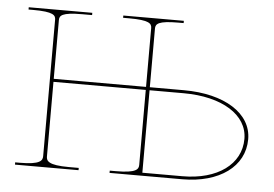

<svg xmlns="http://www.w3.org/2000/svg" viewBox="-43 -576 901 632"><g transform="rotate(5 407.5 -260.0)"><path d="M447.5 -282.5H560C687.5 -282.5 772.5 -229.5 772.5 -150C772.5 -66 695.5 -10 580 -10H447.5ZM435 -282.5V-35C435 -20.5 428.5 -7.5 360 -7.5H340V0H580C703 0 785 -60 785 -150C785 -235.5 695 -292.5 560 -292.5H447.5V-486.5C447.5 -502 456.5 -512.5 522.5 -512.5H540V-520H340V-512.5H360C426 -512.5 435 -502 435 -486.5V-292.5H130V-486.5C130 -501 136.5 -512.5 205 -512.5H237.5V-520H27.5V-512.5H42.5C111 -512.5 117.5 -501 117.5 -486.5V-36C117.5 -21.5 111 -7.5 42.5 -7.5H27.5V0H237.5V-7.5H205C136.5 -7.5 130 -21.5 130 -36V-282.5Z"/></g></svg>

Font: ZnikomitSC
Style: Regular
Weight: 100
Designer: gluk
Foundry: gluk
Version: Version 0.55